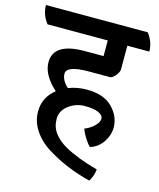

<svg xmlns="http://www.w3.org/2000/svg" viewBox="-157 -700 776 937"><g transform="rotate(15 231.0 -231.5)"><path d="M351 -359H245Q132 -359 132 -318Q132 -285 166 -254Q209 -271 258 -271Q345 -271 388.5 -226Q432 -181 432 -126Q432 -87 408.5 -52Q385 -17 345 -4Q335 -11 317.5 -38.5Q300 -66 295 -84Q323 -95 343 -114.5Q363 -134 363 -151.5Q363 -169 339.5 -180Q316 -191 270 -191Q224 -191 188 -163.5Q152 -136 152 -95.5Q152 -55 174 -25Q196 5 236 28Q302 65 405 93Q401 130 383 155Q262 124 168 66Q116 35 85.5 -10Q55 -55 55 -107Q55 -178 113 -224Q42 -288 42 -352Q42 -450 199 -450H294V-529H-10Q-42 -569 -42 -618H472Q504 -577 504 -529H393V-410Q393 -395 377.5 -377Q362 -359 351 -359Z"/></g></svg>

Font: Karma SemiBold
Style: Regular
Weight: 600
Designer: Joana Correia
Foundry: Indian Type Foundry
Version: Version 1.202;PS 1.0;hotconv 1.0.78;makeotf.lib2.5.61930; tt